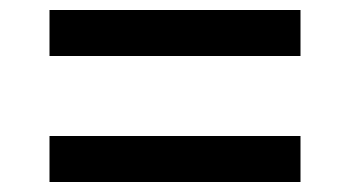

<svg xmlns="http://www.w3.org/2000/svg" viewBox="-20 -545 700 384"><path d="M79 -525H581V-433H79ZM79 -273H581V-181H79Z"/></svg>

Font: Application Medium
Style: Regular
Weight: 500
Designer: Wei Huang
Foundry: Wei Huang
Version: Version 0.012